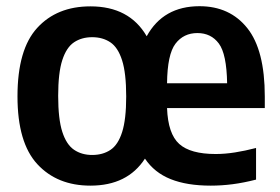

<svg xmlns="http://www.w3.org/2000/svg" viewBox="-20 -574 882 604"><path d="M264.5 10Q160 10 97.5 -57.5Q35 -125 35 -271Q35 -418.5 97 -486.2Q159 -554 264.5 -554Q387 -554 441.5 -460Q493.5 -554.5 607.5 -554.5Q703 -554.5 758 -485.5Q813 -416.5 813 -270.5V-234H505.5Q508.5 -153 543.8 -121.2Q579 -89.5 658.5 -89.5Q687.5 -89.5 719.2 -94.5Q751 -99.5 785.5 -108.5V-9Q746.5 1 711.8 5.5Q677 10 643 10Q568 10 516.8 -10.5Q465.5 -31 436 -75Q381 10 264.5 10ZM601 -470Q557.5 -470 532 -436.5Q506.5 -403 505.5 -312H694.5Q693 -404 668.5 -437Q644 -470 601 -470ZM270 -86.5Q303.5 -86.5 327.5 -102.5Q351.5 -118.5 364.2 -158.5Q377 -198.5 377 -270.5Q377 -344 364 -384.5Q351 -425 327 -441Q303 -457 270 -457Q237 -457 213 -441Q189 -425 176 -385Q163 -345 163 -272.5Q163 -199.5 176 -159.2Q189 -119 213 -102.8Q237 -86.5 270 -86.5Z"/></svg>

Font: Encode Sans SmCnd SmBold
Style: Regular
Weight: 600
Width: 4
Designer: Multiple Designers
Foundry: Impallari Type
Version: Version 3.002; ttfautohint (v1.8.3) -l 8 -r 50 -G 200 -x 14 